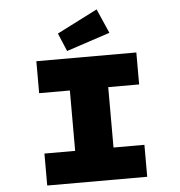

<svg xmlns="http://www.w3.org/2000/svg" viewBox="-62 -1018 1007 1077"><g transform="rotate(-5 441.5 -480.0)"><path d="M160 0V-180H333V-520H160V-700H723V-520H549V-180H723V0ZM337 -742 294 -844 522 -960 582 -823Z"/></g></svg>

Font: Lexend Peta Black
Style: Regular
Weight: 900
Version: Version 1.007